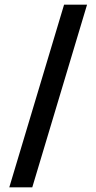

<svg xmlns="http://www.w3.org/2000/svg" viewBox="-20 -717 415 827"><path d="M119 90H20L256 -697H355Z"/></svg>

Font: Karma Variable Light
Style: Regular
Weight: 300
Designer: Joana Correia
Foundry: Indian Type Foundry
Version: Version 3.000